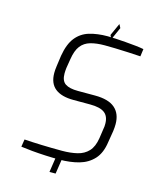

<svg xmlns="http://www.w3.org/2000/svg" viewBox="-132 -912 873 1088"><g transform="rotate(15 304.5 -368.0)"><path d="M409 -729 398 -751 431 -824 442 -803ZM265 88 279 -5 315 -4 301 88ZM299 6Q262 6 220 4Q178 2 140 -1.5Q102 -5 74 -9L81 -53Q122 -50 183 -48Q244 -46 302 -46Q352 -46 391.5 -55.5Q431 -65 456 -92Q481 -119 489 -170L497 -225Q499 -233 499.5 -241.5Q500 -250 500 -257Q500 -301 473.5 -321Q447 -341 389 -341H291Q220 -341 183 -370.5Q146 -400 146 -461Q146 -479 149 -500L158 -565Q170 -636 200.5 -674Q231 -712 278 -726Q325 -740 385 -740Q404 -740 432 -738.5Q460 -737 491 -734.5Q522 -732 550.5 -729Q579 -726 599 -722L593 -678Q561 -680 521 -682Q481 -684 443.5 -685Q406 -686 382 -686Q334 -686 299 -676Q264 -666 243 -639Q222 -612 214 -560L205 -505Q204 -496 203.5 -488Q203 -480 203 -473Q203 -430 227.5 -413.5Q252 -397 302 -397H402Q481 -397 519 -364.5Q557 -332 557 -270Q557 -252 554 -229L543 -162Q534 -96 500.5 -59.5Q467 -23 416 -8.5Q365 6 299 6Z"/></g></svg>

Font: Exo Thin Light
Style: Italic
Weight: 300
Italic angle: -9°
Version: Version 2.000